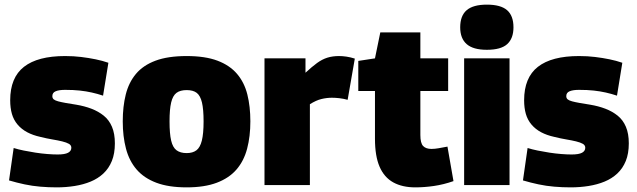

<svg xmlns="http://www.w3.org/2000/svg" viewBox="-20 -799 2749 829"><path d="M19 -20 39 -160Q58 -154 82.5 -149Q107 -144 133 -140Q159 -136 184 -134Q209 -132 229 -132Q260 -132 274 -139.5Q288 -147 288 -161Q288 -172 277.5 -178Q267 -184 248.5 -188.5Q230 -193 206 -197Q182 -201 154 -208Q122 -215 97.5 -228Q73 -241 56 -261Q39 -281 31.5 -307Q24 -333 24 -366Q24 -464 83.5 -510.5Q143 -557 261 -557Q298 -557 330.5 -553Q363 -549 392.5 -543Q422 -537 448 -528L425 -386Q401 -394 376.5 -399.5Q352 -405 324.5 -408Q297 -411 261 -411Q235 -411 220.5 -405Q206 -399 206 -384Q206 -375 212 -370Q218 -365 231 -361.5Q244 -358 263.5 -354.5Q283 -351 309 -347Q345 -341 375 -329.5Q405 -318 428 -299.5Q451 -281 463.5 -251.5Q476 -222 476 -180Q476 -136 463 -104Q450 -72 426.5 -50Q403 -28 371.5 -15Q340 -2 302.5 4Q265 10 225 10Q189 10 154 7Q119 4 86 -3Q53 -10 19 -20Z M510 -275Q510 -339 523 -391Q536 -443 567 -480Q598 -517 651.5 -537Q705 -557 786 -557Q866 -557 919 -537Q972 -517 1003.5 -480Q1035 -443 1048 -391Q1061 -339 1061 -275Q1061 -210 1047 -157Q1033 -104 1001 -67Q969 -30 916 -10Q863 10 786 10Q708 10 655 -10Q602 -30 570 -67Q538 -104 524 -157Q510 -210 510 -275ZM712 -275Q712 -222 719 -192Q726 -162 742.5 -150Q759 -138 786 -138Q812 -138 828 -150Q844 -162 851.5 -192Q859 -222 859 -275Q859 -327 852 -356.5Q845 -386 829.5 -398Q814 -410 786 -410Q758 -410 742 -398Q726 -386 719 -356.5Q712 -327 712 -275Z M1299 -547V-485Q1327 -511 1349 -527Q1371 -543 1393.5 -550Q1416 -557 1444 -557Q1459 -557 1476 -554.5Q1493 -552 1512 -546L1481 -368Q1463 -373 1445.5 -375Q1428 -377 1413 -377Q1391 -377 1368 -371.5Q1345 -366 1318 -349V0H1122V-547Z M1773 10Q1717 10 1678 -11.5Q1639 -33 1619 -79Q1599 -125 1599 -200V-406H1527V-536L1599 -547L1622 -659H1795V-547H1915V-406H1795V-216Q1795 -181 1807 -168.5Q1819 -156 1843 -156Q1857 -156 1874 -159Q1891 -162 1912 -166L1938 -17Q1895 -2 1853.5 4Q1812 10 1773 10Z M2082 -584Q2023 -584 1995 -608.5Q1967 -633 1967 -681Q1967 -731 1995 -755Q2023 -779 2082 -779Q2142 -779 2169.5 -755Q2197 -731 2197 -681Q2197 -633 2170 -608.5Q2143 -584 2082 -584ZM1984 0V-547H2180V0Z M2238 -20 2258 -160Q2277 -154 2301.5 -149Q2326 -144 2352 -140Q2378 -136 2403 -134Q2428 -132 2448 -132Q2479 -132 2493 -139.5Q2507 -147 2507 -161Q2507 -172 2496.5 -178Q2486 -184 2467.5 -188.5Q2449 -193 2425 -197Q2401 -201 2373 -208Q2341 -215 2316.5 -228Q2292 -241 2275 -261Q2258 -281 2250.5 -307Q2243 -333 2243 -366Q2243 -464 2302.5 -510.5Q2362 -557 2480 -557Q2517 -557 2549.5 -553Q2582 -549 2611.5 -543Q2641 -537 2667 -528L2644 -386Q2620 -394 2595.5 -399.5Q2571 -405 2543.5 -408Q2516 -411 2480 -411Q2454 -411 2439.5 -405Q2425 -399 2425 -384Q2425 -375 2431 -370Q2437 -365 2450 -361.5Q2463 -358 2482.5 -354.5Q2502 -351 2528 -347Q2564 -341 2594 -329.5Q2624 -318 2647 -299.5Q2670 -281 2682.5 -251.5Q2695 -222 2695 -180Q2695 -136 2682 -104Q2669 -72 2645.5 -50Q2622 -28 2590.5 -15Q2559 -2 2521.5 4Q2484 10 2444 10Q2408 10 2373 7Q2338 4 2305 -3Q2272 -10 2238 -20Z"/></svg>

Font: Georama ExtraBold
Style: Regular
Weight: 800
Designer: Jean-Baptiste Levee
Foundry: Production Type
Version: Version 1.001